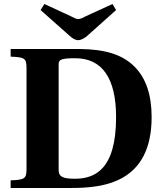

<svg xmlns="http://www.w3.org/2000/svg" viewBox="-20 -936 817 956"><path d="M182 -886 324 -760C340 -745 355 -736 369 -736C384 -736 402 -746 416 -759L558 -886L540 -916L409 -856C396 -849 381 -841 369 -841C359 -841 345 -849 331 -856L201 -916ZM33 0H332C488 0 735 -21 735 -353C735 -465 706 -549 648 -606C590 -663 506 -691 376 -692H33V-654C104 -651 112 -646 112 -595V-97C112 -46 104 -41 33 -38ZM272 -90V-618C272 -641 292 -646 355 -646C489 -646 558 -546 558 -353C558 -89 450 -46 352 -46C289 -46 272 -58 272 -90Z"/></svg>

Font: Heuristica
Style: Bold
Weight: 700
Version: Version 1.0.1